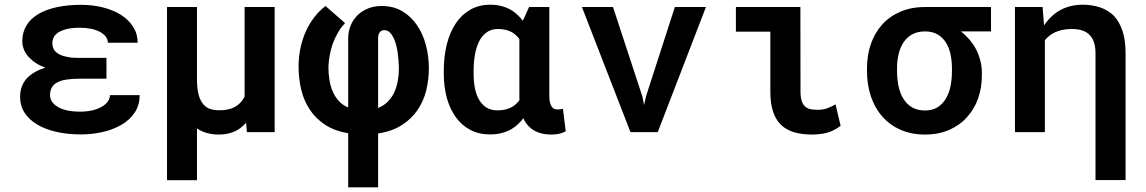

<svg xmlns="http://www.w3.org/2000/svg" viewBox="-20 -558 4841 811"><path d="M64.9 -149.4Q64.9 -111.3 83.7 -82Q102.5 -52.7 136.7 -32.2Q170.9 -11.7 218.3 -1Q265.6 9.8 322.8 9.8Q368.7 9.8 413.1 -0.2Q457.5 -10.3 492.7 -30.8Q526.9 -50.3 548.3 -81.5Q569.8 -112.8 569.8 -156.2H444.3Q444.3 -142.1 435.5 -129.6Q426.8 -117.2 410.6 -107.4Q394 -97.7 370.4 -92Q346.7 -86.4 317.4 -86.4Q284.7 -86.4 260.7 -92.3Q236.8 -98.1 222.2 -107.9Q206.5 -117.2 199 -129.6Q191.4 -142.1 191.4 -156.2Q191.4 -172.4 197 -184.6Q202.6 -196.8 213.9 -205.1Q222.2 -210.9 233.6 -215.3Q245.1 -219.7 260.3 -221.7Q272 -223.6 286.1 -224.6Q300.3 -225.6 315.9 -225.6H429.7V-313.5H315.9Q301.3 -313.5 288.8 -314.2Q276.4 -314.9 266.1 -317.4Q253.9 -319.3 243.9 -322.8Q233.9 -326.2 227.1 -330.6Q212.9 -338.9 207 -350.1Q201.2 -361.3 201.2 -375.5Q201.2 -388.2 206.8 -399.9Q212.4 -411.6 226.1 -420.9Q239.7 -429.7 262.2 -435.3Q284.7 -440.9 317.9 -440.9Q342.3 -440.9 363.8 -436.5Q385.3 -432.1 401.4 -423.8Q417 -415.5 426.3 -403.8Q435.5 -392.1 435.5 -377.4H561.5Q561.5 -414.6 542.5 -444.6Q523.4 -474.6 491.2 -495.1Q458.5 -515.6 415 -526.6Q371.6 -537.6 322.8 -537.6Q265.1 -537.6 219.5 -527.6Q173.8 -517.6 141.6 -498.5Q108.9 -479 91.6 -450.2Q74.2 -421.4 74.2 -383.8Q74.2 -363.3 83 -344.2Q91.8 -325.2 108.4 -310.1Q120.1 -298.3 136 -288.8Q151.9 -279.3 171.4 -272Q149.9 -265.6 132.3 -256.3Q114.7 -247.1 101.6 -235.4Q83.5 -219.2 74.2 -197.3Q64.9 -175.3 64.9 -149.4Z M812 -528.3H685.5V203.1H812V-15.6Q830.6 -2.9 853.8 3.7Q877 10.3 904.8 10.3Q927.7 10.3 947.8 5.1Q967.8 0 984.4 -9.8Q994.1 -15.6 1002.9 -23.2Q1011.7 -30.8 1019.5 -39.6L1022.9 0H1140.1V-528.3H1013.2V-149.9Q1007.8 -139.2 1000.7 -130.4Q993.7 -121.6 984.4 -114.3Q970.2 -103.5 950.9 -97.9Q931.6 -92.3 905.8 -92.3Q885.3 -92.3 867.9 -97.7Q850.6 -103 838.4 -118.2Q825.7 -132.8 818.8 -158.4Q812 -184.1 812 -225.6Z M1450.7 4.9V233.4H1577.1V5.9Q1636.2 -3.4 1677.2 -29.5Q1718.3 -55.7 1743.7 -93.3Q1769 -130.4 1780.3 -176Q1791.5 -221.7 1791.5 -270Q1791.5 -319.8 1779.1 -367.2Q1766.6 -414.6 1741.7 -451.2Q1716.8 -488.3 1679.4 -510.5Q1642.1 -532.7 1591.8 -532.7Q1561 -532.7 1535.2 -522.5Q1509.3 -512.2 1490.7 -494.1Q1471.7 -475.6 1461.2 -450.2Q1450.7 -424.8 1450.7 -395V-104Q1427.2 -113.8 1411.4 -131.1Q1395.5 -148.4 1385.7 -170.9Q1376 -193.4 1371.6 -220.2Q1367.2 -247.1 1367.2 -276.4Q1368.2 -299.8 1372.6 -324.2Q1377 -348.6 1385.3 -373Q1394 -396.5 1406.7 -418.9Q1419.4 -441.4 1437.5 -460.4L1355 -532.7Q1329.6 -513.2 1308.8 -486.8Q1288.1 -460.4 1273.4 -428.7Q1257.8 -395.5 1249.5 -356.9Q1241.2 -318.4 1241.2 -276.4Q1241.2 -226.6 1252.2 -179.9Q1263.2 -133.3 1288.1 -95.7Q1313 -57.6 1353 -31.2Q1393.1 -4.9 1450.7 4.9ZM1577.1 -102.1V-397.5Q1577.1 -405.3 1579.1 -411.9Q1581.1 -418.5 1585.4 -423.3Q1588.4 -426.8 1593 -428.7Q1597.7 -430.7 1603.5 -430.7Q1618.2 -430.7 1629.4 -418Q1640.6 -405.3 1648.4 -383.8Q1656.2 -361.8 1660.2 -332.5Q1664.1 -303.2 1665 -270Q1665 -243.2 1660.4 -217Q1655.8 -190.9 1645.5 -168.5Q1635.3 -146 1618.4 -128.9Q1601.6 -111.8 1577.1 -102.1Z M2300.3 -528.3H2214.8L2189.9 -473.6L2188.5 -470.2Q2179.2 -482.4 2168.9 -492.4Q2158.7 -502.4 2147 -510.7Q2127.4 -523.9 2103.5 -531Q2079.6 -538.1 2051.3 -538.1Q2003.4 -538.1 1966.8 -517.3Q1930.2 -496.6 1905.3 -459.5Q1880.4 -422.4 1867.4 -371.1Q1854.5 -319.8 1854.5 -258.8V-248.5Q1854.5 -191.9 1867.4 -144.5Q1880.4 -97.2 1905.3 -63Q1930.2 -28.3 1966.6 -9.3Q2002.9 9.8 2050.3 9.8Q2078.6 9.8 2102.3 3.2Q2126 -3.4 2145 -15.6Q2158.2 -23.9 2169.4 -34.7Q2180.7 -45.4 2190.4 -58.6Q2197.3 -43.9 2206.1 -32.7Q2214.8 -21.5 2226.1 -13.2Q2242.2 -1.5 2262.9 4.4Q2283.7 10.3 2308.6 10.3Q2325.2 10.3 2339.6 7.6Q2354 4.9 2369.6 -3.4L2357.9 -98.1Q2353.5 -97.2 2348.1 -96.4Q2342.8 -95.7 2335.9 -95.7Q2328.6 -95.7 2322.3 -97.9Q2315.9 -100.1 2311.5 -106Q2306.2 -112.8 2303.2 -124.3Q2300.3 -135.7 2300.3 -152.8ZM1980.5 -248.5V-258.8Q1980.5 -294.9 1986.1 -326.9Q1991.7 -358.9 2003.9 -383.3Q2015.6 -407.2 2035.4 -421.4Q2055.2 -435.5 2083 -435.5Q2099.1 -435.5 2113 -432.6Q2127 -429.7 2138.7 -423.8Q2149.4 -418 2158.2 -410.4Q2167 -402.8 2173.8 -393.1V-158.2Q2173.8 -151.9 2173.8 -146.2Q2173.8 -140.6 2174.3 -135.3Q2168 -126.5 2160.4 -119.4Q2152.8 -112.3 2143.1 -106.4Q2131.3 -99.6 2116 -95.7Q2100.6 -91.8 2082 -91.8Q2053.7 -91.8 2034.7 -103.8Q2015.6 -115.7 2003.4 -137.2Q1991.2 -157.7 1985.8 -186.5Q1980.5 -215.3 1980.5 -248.5Z M2643.1 0H2758.3L2961.9 -528.3H2830.6L2708.5 -150.4L2700.7 -114.3L2693.4 -150.4L2569.3 -528.3H2438Z M3088.4 -528.3V-424.3H3233.9V-170.9Q3233.9 -121.1 3245.4 -86.4Q3256.8 -51.8 3279.3 -30.3Q3301.8 -8.8 3334.5 0.7Q3367.2 10.3 3410.2 10.3Q3426.3 10.3 3441.9 8.5Q3457.5 6.8 3473.1 2.9Q3486.8 -1 3501.2 -8.1Q3515.6 -15.1 3530.8 -26.4L3509.3 -117.2Q3495.6 -108.9 3476.6 -101.6Q3457.5 -94.2 3435.5 -94.2Q3420.4 -94.2 3407 -96.2Q3393.6 -98.1 3383.3 -106Q3373 -113.8 3367.2 -129.2Q3361.3 -144.5 3361.3 -171.9L3360.8 -528.3Z M4166 -425.3V-528.3H3886.7Q3828.6 -528.3 3783 -508.5Q3737.3 -488.8 3706.1 -454.1Q3674.8 -419.4 3658.4 -372.1Q3642.1 -324.7 3642.1 -269V-258.8Q3642.1 -200.7 3658.4 -151.6Q3674.8 -102.5 3706.1 -66.4Q3737.8 -30.3 3783.4 -10Q3829.1 10.3 3887.7 10.3Q3944.8 10.3 3989.7 -9.5Q4034.7 -29.3 4064.9 -63.5Q4095.7 -97.2 4111.6 -142.6Q4127.4 -188 4127.4 -238.8V-249.5Q4127.4 -277.3 4120.6 -303.2Q4113.8 -329.1 4101.6 -352.1Q4089.8 -373.5 4073.7 -392.1Q4057.6 -410.6 4039.1 -425.3ZM3769 -258.8V-269Q3769 -300.8 3775.6 -329.1Q3782.2 -357.4 3796.4 -378.9Q3810.5 -400.4 3833 -412.8Q3855.5 -425.3 3887.2 -425.3Q3918.5 -425.3 3939.9 -412.8Q3961.4 -400.4 3975.1 -378.9Q3988.8 -357.4 3994.9 -329.1Q4001 -300.8 4001 -269V-258.8Q4001 -224.1 3994.9 -193.8Q3988.8 -163.6 3975.1 -141.1Q3960.9 -117.7 3939.5 -104.5Q3918 -91.3 3887.7 -91.3Q3855.5 -91.3 3832.8 -104.5Q3810.1 -117.7 3795.9 -141.1Q3781.7 -163.6 3775.4 -193.8Q3769 -224.1 3769 -258.8Z M4267.1 0H4393.6V-388.2Q4401.9 -398.4 4412.6 -407Q4423.3 -415.5 4436 -421.4Q4450.7 -428.2 4468.5 -431.9Q4486.3 -435.5 4507.3 -435.5Q4532.7 -435.5 4551.8 -429.2Q4570.8 -422.9 4583 -409.7Q4595.2 -397.5 4601.3 -378.2Q4607.4 -358.9 4607.4 -333V202.6H4734.4V-333.5Q4734.4 -389.2 4721.2 -428Q4708 -466.8 4684.6 -491.7Q4660.2 -515.6 4626.5 -526.9Q4592.8 -538.1 4551.8 -538.1Q4519 -538.1 4491 -529.1Q4462.9 -520 4439.5 -503.4Q4425.3 -492.7 4413.1 -479.7Q4400.9 -466.8 4390.1 -451.2L4389.6 -456.1L4383.8 -528.3H4267.1Z"/></svg>

Font: Roboto Mono SemiBold
Style: Regular
Weight: 600
Monospace: yes
Designer: Google
Version: Version 3.000